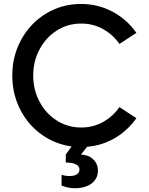

<svg xmlns="http://www.w3.org/2000/svg" viewBox="-20 -741 765 985"><path d="M295.9 210.9V155.3Q313.5 162.1 336.9 162.1Q361.8 162.1 374.8 153.1Q387.7 144 387.7 127.9Q387.7 111.3 369.4 102.1Q351.1 92.8 317.4 92.8V51.8L347.2 10.3Q261.2 -1.5 191.7 -52Q122.1 -102.5 82.5 -181.4Q43 -260.3 43 -353.5Q43 -455.1 89.8 -539.3Q136.7 -623.5 217.3 -672.1Q297.9 -720.7 395.5 -720.7Q483.4 -720.7 557.6 -680.9Q631.8 -641.1 679.7 -572.3L592.8 -515.6Q558.6 -564.5 507.3 -592.5Q456.1 -620.6 395.5 -620.1Q328.1 -620.1 272 -584.7Q215.8 -549.3 183.1 -488.3Q150.4 -427.2 150.4 -353.5Q150.4 -279.8 183.1 -218.8Q215.8 -157.7 272 -122.3Q328.1 -86.9 395.5 -86.9Q456.1 -86.4 507.3 -114.5Q558.6 -142.6 592.8 -191.4L679.7 -134.8Q636.2 -72.3 570.6 -33.4Q504.9 5.4 426.8 12.2L395.5 51.8Q434.6 53.7 458.5 76.7Q482.4 99.6 482.4 134.8Q482.4 161.6 468 181.9Q453.6 202.1 426.8 213.4Q399.9 224.6 364.3 224.6Q329.1 224.6 295.9 210.9Z"/></svg>

Font: Wanted Sans Medium
Style: Regular
Weight: 500
Designer: Original Design by Kil Hyung-jin and Kang Hanbin, Wanted Lab, Inc; Hangeul from Source Han Sans by Jang Soo-young and Ka
Foundry: Wanted Lab, Inc.
Version: Version 1.001